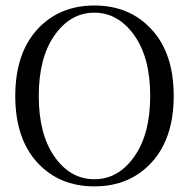

<svg xmlns="http://www.w3.org/2000/svg" viewBox="-20 -662 683 694"><path d="M321.3 -14.2Q407.2 -14.2 464.8 -95.2Q522.9 -176.8 522.9 -315.4Q522.9 -454.1 464.8 -535.2Q406.7 -616.2 320.8 -616.2Q235.4 -616.2 177.7 -535.2Q120.1 -454.1 120.1 -314.9Q120.1 -175.8 177.7 -94.7Q235.4 -13.7 321.3 -14.2ZM114.3 -555.2Q193.8 -642.1 321.3 -642.1Q448.7 -642.1 528.3 -555.2Q607.9 -468.8 607.9 -315.4Q607.9 -162.1 528.3 -75.2Q448.7 11.7 321.3 11.7Q193.4 11.7 114.3 -75.2Q35.2 -162.1 35.2 -314.9Q35.2 -467.8 114.3 -555.2Z"/></svg>

Font: Arapey-Regular
Style: Regular
Weight: 400
Designer: Eduardo Rodriguez Tunni
Foundry: Eduardo Rodriguez Tunni
Version: Version 1.002